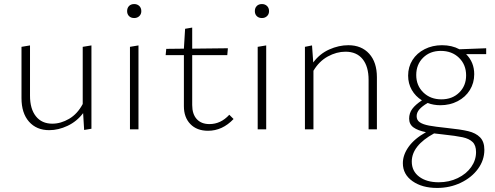

<svg xmlns="http://www.w3.org/2000/svg" viewBox="-20 -638 2441 947"><path d="M431 -414V-3L395 3L390 -80Q359 -39 313.5 -17.5Q268 4 223 4Q160 4 123 -38Q86 -80 86 -154V-407L128 -414V-166Q128 -101 157 -64.5Q186 -28 238 -28Q280 -28 321 -52Q362 -76 388 -125V-407Z M621 -407 663 -414V0H621ZM607 -583Q607 -599 616.5 -608.5Q626 -618 642 -618Q657 -618 667 -608.5Q677 -599 677 -583Q677 -568 667 -558.5Q657 -549 642 -549Q626 -549 616.5 -558.5Q607 -568 607 -583Z M1132 -51Q1077 7 1006 7Q951 7 919 -26Q887 -59 887 -114V-366H797L800 -397L887 -398L893 -496L928 -502V-398L1104 -400L1101 -366H928V-120Q928 -75 950.5 -50.5Q973 -26 1013 -26Q1069 -26 1111 -72Z M1251 -407 1293 -414V0H1251ZM1237 -583Q1237 -599 1246.5 -608.5Q1256 -618 1272 -618Q1287 -618 1297 -608.5Q1307 -599 1307 -583Q1307 -568 1297 -558.5Q1287 -549 1272 -549Q1256 -549 1246.5 -558.5Q1237 -568 1237 -583Z M1839 -257V0H1798V-244Q1798 -310 1768.5 -346.5Q1739 -383 1684 -383Q1640 -383 1597 -359.5Q1554 -336 1526 -289V0H1484V-407L1519 -414L1525 -330Q1557 -373 1604 -394Q1651 -415 1698 -415Q1763 -415 1801 -373Q1839 -331 1839 -257Z M2378 -371H2279Q2319 -331 2319 -272Q2319 -229 2297.5 -194Q2276 -159 2237.5 -139Q2199 -119 2152 -119Q2119 -119 2089 -130Q2062 -114 2048.5 -98.5Q2035 -83 2035 -65Q2035 -45 2051 -34.5Q2067 -24 2096.5 -18.5Q2126 -13 2183 -7Q2252 0 2289.5 9Q2327 18 2348 39.5Q2369 61 2369 101Q2369 152 2337.5 195Q2306 238 2252.5 263.5Q2199 289 2136 289Q2062 289 2014.5 255.5Q1967 222 1967 167Q1967 126 1995.5 86Q2024 46 2081 14Q2041 6 2019.5 -9.5Q1998 -25 1998 -53Q1998 -80 2013.5 -101Q2029 -122 2061 -143Q2029 -163 2011 -194.5Q1993 -226 1993 -265Q1993 -308 2014.5 -342Q2036 -376 2074.5 -395.5Q2113 -415 2160 -415Q2209 -415 2246 -395L2378 -400ZM2279 -266Q2279 -319 2244 -353Q2209 -387 2154 -387Q2101 -387 2067 -353.5Q2033 -320 2033 -268Q2033 -216 2068 -182Q2103 -148 2157 -148Q2211 -148 2245 -181.5Q2279 -215 2279 -266ZM2164 25Q2149 24 2121 20Q2011 80 2011 159Q2011 206 2047.5 233.5Q2084 261 2144 261Q2195 261 2237.5 240.5Q2280 220 2304 186Q2328 152 2328 112Q2328 79 2311 62.5Q2294 46 2262 39Q2230 32 2164 25Z"/></svg>

Font: Ysabeau Light
Style: Regular
Weight: 300
Designer: Christian Thalmann (Catharsis Fonts)
Version: Version 0.003